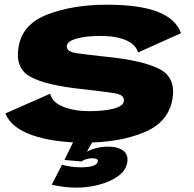

<svg xmlns="http://www.w3.org/2000/svg" viewBox="-20 -616 844 836"><path d="M349 5Q214 5 121 -27.2Q28 -59.5 3.5 -122L198.5 -208Q207 -170 255.8 -151Q304.5 -132 368.5 -132Q432.5 -132 474.2 -142.8Q516 -153.5 519 -175Q520.5 -183.5 517.5 -189.5Q511 -204.5 481.5 -209.5Q439 -216.5 347 -227Q180 -244 112.2 -281.8Q44.5 -319.5 61 -412.5Q77.5 -511.5 187.8 -553.5Q298 -595.5 446 -595.5Q587.5 -595.5 667 -564.5Q746.5 -533.5 768 -471.5L581 -387.5Q571 -423 528 -441.2Q485 -459.5 417.5 -459.5Q355 -459.5 314.2 -448.2Q273.5 -437 271 -417Q270 -411 272 -406Q278 -390 312.5 -384.5Q358 -378 446 -368.5Q603 -352.5 674.8 -315.2Q746.5 -278 731 -185.5Q713.5 -82.5 605.2 -38.8Q497 5 349 5ZM315 201Q261 201 205 188.5L250 101.5Q264.5 105.5 285.8 109Q307 112.5 332 112.5Q401 112.5 406 87Q408.5 73 380.5 73Q367.5 73 354.2 77.5Q341 82 334.5 87L260.5 80.5L300 0H383.5L358.5 44.5Q375 35 399.5 28.8Q424 22.5 450.5 22.5Q493.5 22.5 516.8 40.2Q540 58 534 92Q527.5 127.5 493 151.8Q458.5 176 410.2 188.5Q362 201 315 201Z"/></svg>

Font: Anybody ExtraExpanded ExtraBold
Style: Italic
Weight: 800
Width: 8
Italic angle: -10°
Designer: Tyler Finck
Foundry: Etcetera Type Company
Version: Version 1.010; ttfautohint (v1.8.3) -l 8 -r 50 -G 200 -x 14 